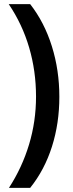

<svg xmlns="http://www.w3.org/2000/svg" viewBox="-20 -744 350 922"><path d="M265 -279Q265 -152 229.5 -40Q194 72 125 158H23Q86 61 119.5 -50Q153 -161 153 -280Q153 -403 120 -515.5Q87 -628 22 -724H125Q193 -637 229 -522Q265 -407 265 -279Z"/></svg>

Font: Noto Sans Georgian Condensed SemiBold
Style: Regular
Weight: 600
Width: 3
Designer: Monotype Design Team, Akaki Razmadze
Foundry: Google LLC
Version: Version 2.005; ttfautohint (v1.8.4.7-5d5b)